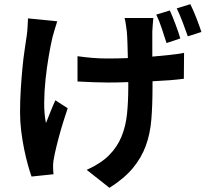

<svg xmlns="http://www.w3.org/2000/svg" viewBox="-20 -816 996 919"><path d="M777 -610Q767 -642 754.5 -679.5Q742 -717 728 -746L793 -766Q806 -737 820.5 -698.5Q835 -660 843 -632ZM254 -714Q248 -696 241.5 -674Q235 -652 231 -637Q222 -598 213 -545.5Q204 -493 198 -436.5Q192 -380 191.5 -325.5Q191 -271 200 -227Q209 -249 221 -279.5Q233 -310 245 -336L304 -298Q297 -277 285 -239.5Q273 -202 262 -161Q251 -120 242.5 -82Q234 -44 234 -21Q234 -13 234.5 -2.5Q235 8 236 18L131 29Q123 7 113.5 -27Q104 -61 95.5 -102.5Q87 -144 81.5 -189Q76 -234 76 -278Q76 -336 79.5 -390Q83 -444 87.5 -491.5Q92 -539 98 -578Q104 -617 108 -646Q111 -666 112 -688Q113 -710 114 -728ZM714 -730Q712 -713 711 -697Q710 -681 709 -665V-545Q753 -549 791.5 -553Q830 -557 861 -563L860 -439Q830 -435 792 -432Q754 -429 710 -427V-398Q710 -314 704.5 -245Q699 -176 678 -118.5Q657 -61 616 -11.5Q575 38 504 83L395 -3Q462 -33 501.5 -72.5Q541 -112 561.5 -162Q582 -212 588 -271Q594 -330 594 -399V-423Q569 -422 545 -421.5Q521 -421 497 -421Q466 -421 426.5 -422.5Q387 -424 351 -426V-547Q386 -542 421.5 -539Q457 -536 495 -536Q518 -536 542 -536.5Q566 -537 592 -538Q591 -577 590 -611Q589 -645 587 -665Q585 -679 582.5 -698Q580 -717 576 -730ZM891 -796Q905 -768 920 -729.5Q935 -691 944 -663L879 -642Q868 -674 854 -710.5Q840 -747 826 -776Z"/></svg>

Font: Kinto Sans
Style: Bold
Weight: 700
Designer: Authors: Ryoko NISHIZUKA  (kana & ideographs); Paul D. Hunt (Latin, Greek & Cyrillic); Wenlong ZHANG  (bopomofo); Sandol
Foundry: Adobe Systems Incorporated, ookami Inc.
Version: Version 0.001